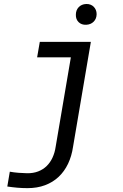

<svg xmlns="http://www.w3.org/2000/svg" viewBox="-20 -741 627 975"><path d="M182.1 -528.3H441.4L351.1 3.4Q344.2 51.3 325.7 90.3Q307.1 129.4 277.8 157Q248.5 184.6 208.7 199.5Q168.9 214.4 119.6 214.4Q93.3 214.4 68.1 212.2Q43 210 17.1 206.1L29.8 130.9Q51.8 134.8 73.5 136.5Q95.2 138.2 117.2 138.7Q148.9 139.2 174.1 129.4Q199.2 119.6 217.3 101.8Q235.4 84 246.8 59.1Q258.3 34.2 262.7 3.9L339.8 -449.7H168.5ZM365.2 -666Q365.2 -689.5 379.6 -704.6Q394 -719.7 417.5 -720.7Q429.2 -721.2 439 -717.5Q448.7 -713.9 455.8 -706.8Q462.9 -699.7 466.8 -690.2Q470.7 -680.7 470.7 -668.9Q470.2 -645.5 455.6 -630.9Q440.9 -616.2 417.5 -615.2Q394 -614.3 379.4 -628.4Q364.7 -642.6 365.2 -666Z"/></svg>

Font: TypoPRO Roboto Mono
Style: Italic
Weight: 400
Designer: Google
Version: Version 2.000986; 2015; ttfautohint (v1.3)